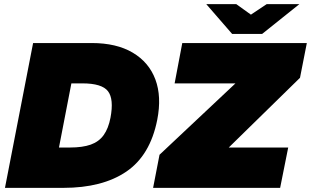

<svg xmlns="http://www.w3.org/2000/svg" viewBox="-20 -908 1503 928"><path d="M4 0 140 -700H423Q543 -700 621.5 -653.5Q700 -607 731 -524Q762 -441 740 -329Q706 -157 590.5 -78.5Q475 0 286 0ZM265 -195H318Q379 -195 418.5 -209Q458 -223 481 -255Q504 -287 514 -339Q531 -429 502 -467Q473 -505 378 -505H325ZM720 0 751 -160 1151 -536 1163 -505H824L861 -700H1463L1430 -532L1054 -164L1041 -195H1373L1334 0ZM1102 -744 1170 -822 1269 -888H1427L1247 -744ZM1102 -744 977 -888H1122L1214 -822L1247 -744Z"/></svg>

Font: REM Black
Style: Italic
Weight: 900
Italic angle: -11°
Designer: Octavio Pardo
Foundry: Ashler Design
Version: Version 1.005;gftools[0.9.28]